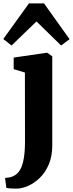

<svg xmlns="http://www.w3.org/2000/svg" viewBox="-44 -874 432 1137"><path d="M55.5 243Q42.5 243 29.8 242.5Q17 242 7.5 241Q-2 240 -6.5 238.5L-14 179.5Q-7 179.5 7.2 177.5Q21.5 175.5 37 168Q61.5 156 76 129.8Q90.5 103.5 97.2 62.2Q104 21 104 -35.5L103.5 -444.5L37 -464.5V-533L231.5 -561.5H236L265.5 -540.5V-12Q265.5 51 245.2 98.8Q225 146.5 192.8 178.2Q160.5 210 124 226.2Q87.5 242.5 55.5 243ZM24.5 -604.5 -24.5 -643 127.5 -854H216.5L368 -642L318 -604.5L172 -747Z"/></svg>

Font: Merriweather 36pt Black
Style: Regular
Weight: 900
Version: Version 2.100